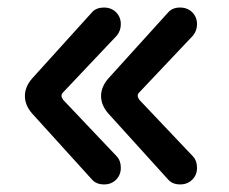

<svg xmlns="http://www.w3.org/2000/svg" viewBox="-20 -505 611 512"><path d="M428.7 -472.2Q439.9 -484.9 460 -484.9Q480 -484.9 492.7 -472.2Q505.4 -459.5 505.4 -440.4Q505.4 -423.8 495.1 -410.6L351.6 -258.8Q347.2 -254.4 347.2 -249.8Q347.2 -245.1 351.6 -238.8L495.1 -87.4Q505.4 -76.2 505.4 -57.4Q505.4 -38.6 492.7 -25.9Q480 -13.2 460.4 -13.2Q439.9 -13.2 428.7 -25.9L268.6 -202.6Q249.5 -224.6 249.5 -249Q249.5 -255.4 250.7 -261.2Q252 -267.1 254.4 -272.9Q259.3 -284.7 268.6 -295.4ZM65.4 -295.4Q226.1 -473.1 226.6 -473.6Q237.8 -484.9 257.3 -484.9Q276.9 -484.9 289.6 -472.2Q302.2 -459.5 302.2 -440.4Q302.2 -423.8 292 -410.6L148.4 -258.8Q144 -254.4 144 -249.8Q144 -245.1 148.4 -238.8L292 -87.4Q302.2 -76.2 302.2 -57.4Q302.2 -38.6 289.6 -25.9Q276.9 -13.2 257.8 -13.2Q236.8 -13.2 225.6 -25.9L65.4 -202.6Q46.4 -224.6 46.4 -249Q46.4 -273.4 65.4 -295.4Z"/></svg>

Font: YuPearl-Medium
Style: Medium
Weight: 500
Designer: Max Yao
Foundry: Max-Everyday
Version: Version 1.011; ttfautohint (v1.8.3)